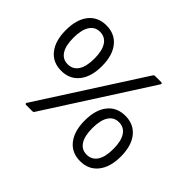

<svg xmlns="http://www.w3.org/2000/svg" viewBox="-162 -1029 1334 1334"><g transform="rotate(45 504.5 -362.5)"><path d="M33 -538Q33 -643 80 -702Q127 -761 210 -761Q293 -761 340.5 -702Q388 -643 388 -538Q388 -434 340.5 -374.5Q293 -315 210 -315Q127 -315 80 -374.5Q33 -434 33 -538ZM199 11 683 -743Q688 -751 697 -751H758Q764 -751 766.5 -746.5Q769 -742 765 -737L281 18Q277 25 268 25H206Q200 25 197.5 21Q195 17 199 11ZM314 -538Q314 -616 287 -657Q260 -698 210 -698Q161 -698 134.5 -657Q108 -616 108 -538Q108 -460 134.5 -419.5Q161 -379 210 -379Q260 -379 287 -419.5Q314 -460 314 -538ZM570 -187Q570 -292 617 -351Q664 -410 747 -410Q830 -410 877.5 -351Q925 -292 925 -187Q925 -83 877.5 -23.5Q830 36 747 36Q664 36 617 -23.5Q570 -83 570 -187ZM851 -187Q851 -265 824 -306Q797 -347 747 -347Q698 -347 671.5 -306Q645 -265 645 -187Q645 -109 671.5 -68.5Q698 -28 747 -28Q797 -28 824 -68.5Q851 -109 851 -187Z"/></g></svg>

Font: LINE Seed JP_TTF Regular
Style: Regular
Weight: 400
Designer: LINE & Fontrix & Fontworks
Version: Version 1.002